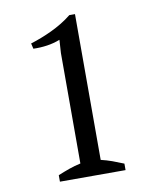

<svg xmlns="http://www.w3.org/2000/svg" viewBox="-78 -734 656 796"><g transform="rotate(-10 250.0 -336.5)"><path d="M386.2 0H109.9V-27.3Q133.3 -37.1 157.5 -45.7Q181.6 -54.2 206.5 -59.6V-524.4L210 -579.6Q183.6 -569.3 155.3 -565.2Q127 -561 97.2 -562L91.8 -585Q113.8 -591.8 136.5 -600.6Q159.2 -609.4 181.9 -620.1Q204.6 -630.9 226.3 -644Q248 -657.2 268.1 -673.3H292V-59.6Q315.4 -54.2 339.1 -45.7Q362.8 -37.1 386.2 -27.3Z"/></g></svg>

Font: PT Astra Serif
Style: Regular
Weight: 400
Designer: A.Korolkova, I. Chaeva
Foundry: ParaType Ltd
Version: Version 1.002